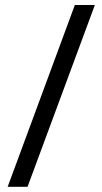

<svg xmlns="http://www.w3.org/2000/svg" viewBox="-20 -736 405 759"><path d="M275.9 -716.3H355L88.9 2.4H10.3Z"/></svg>

Font: Viking Open Sans
Style: Regular
Weight: 400
Foundry: Ascender Corporation
Version: Version 2.001